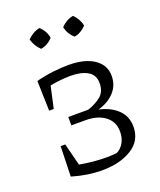

<svg xmlns="http://www.w3.org/2000/svg" viewBox="-131 -770 717 861"><g transform="rotate(-20 227.5 -340.0)"><path d="M206 8Q174 8 138 2.5Q102 -3 65 -14L69 -158H91L118 -52Q183 -40 247 -40Q272 -40 295 -43Q316 -53 329 -75.5Q342 -98 342 -129Q342 -175 307 -202Q272 -229 213 -229H146V-269H241Q278 -281 304 -302Q330 -323 330 -364Q330 -403 299.5 -421Q269 -439 219 -439Q174 -439 120 -429L97 -325H75L71 -468Q113 -479 154 -483.5Q195 -488 226 -488Q303 -488 347.5 -458Q392 -428 392 -376Q392 -331 363 -299.5Q334 -268 285 -254Q342 -241 374 -209Q406 -177 406 -129Q406 -62 349.5 -27Q293 8 206 8ZM161 -688Q188 -663 193 -630Q183 -618 167.5 -609Q152 -600 136 -598Q124 -609 115 -624Q106 -639 102 -655Q114 -667 129 -676Q144 -685 161 -688ZM321 -688Q333 -676 341.5 -661Q350 -646 353 -630Q342 -618 327 -609Q312 -600 296 -598Q270 -620 262 -655Q273 -667 288.5 -676Q304 -685 321 -688Z"/></g></svg>

Font: Piazzolla Light
Style: Regular
Weight: 300
Designer: Juan Pablo del Peral
Foundry: Huerta Tipografica
Version: Version 1.330